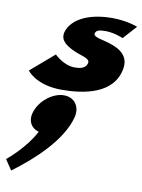

<svg xmlns="http://www.w3.org/2000/svg" viewBox="-169 -492 789 1068"><g transform="rotate(10 226.0 41.5)"><path d="M377 -425C261 -425 167.4 -388 134.8 -319C108.1 -262 146.8 -234 190.4 -212C240.6 -187 297.2 -184 287.3 -152C277.5 -121 244.1 -118 217.1 -118C155.1 -118 103.2 -171 103.2 -171L-29.3 -57C-29.3 -57 21.4 17 168.4 17C292.4 17 460.5 -10 486.2 -158C501.6 -246 422.1 -275 360.5 -291C321.1 -301 289 -307 295.9 -326C301.3 -342 318.1 -347 353.1 -347C403.1 -347 452.7 -325 452.7 -325L521.4 -401C521.4 -401 463 -425 377 -425ZM187.1 45C247.1 45 282.8 93 266 157C229.8 289 97.8 413 -29.7 508L-68.9 450C-68.9 450 30.1 372 83.8 269C35.8 256 14.7 211 37 157C61.8 93 129.1 45 187.1 45Z"/></g></svg>

Font: Hussar Milosc
Style: Obl
Weight: 700
Foundry: Cannot Into Space Fonts
Version: Version 1.02